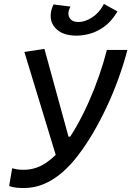

<svg xmlns="http://www.w3.org/2000/svg" viewBox="-20 -947 668 977"><path d="M101.6 9.8Q81.1 9.8 62.7 7.8Q44.4 5.9 26.4 0L42 -90.8Q53.2 -87.9 65.9 -85.4Q78.6 -83 100.1 -83Q160.6 -83 211.7 -116.7Q262.7 -150.4 305.7 -207Q340.3 -252.4 372.3 -309.6Q404.3 -366.7 432.6 -430.7Q460.9 -494.6 484.1 -561.3Q507.3 -627.9 523.9 -692.9H628.4Q608.9 -619.1 582.3 -545.9Q555.7 -472.7 523.2 -403.3Q490.7 -334 454.3 -272Q418 -210 378.9 -158.7Q340.3 -107.4 296.6 -69.6Q252.9 -31.7 204.3 -11Q155.8 9.8 101.6 9.8ZM271.5 -132.8 104 -682.6 206.1 -698.2 328.6 -251.5H375.5ZM369.6 -765.6Q307.1 -765.6 272.5 -794.2Q237.8 -822.8 237.8 -866.2Q237.8 -895 252.4 -924.3L338.9 -913.6Q333.5 -904.3 330.8 -895.3Q328.1 -886.2 328.1 -877.9Q328.1 -859.9 341.1 -847.4Q354 -835 379.4 -835Q411.1 -835 446.5 -856.9Q481.9 -878.9 503.9 -918.5L508.8 -927.2L577.6 -888.7L570.8 -877.9Q543.5 -835 509.3 -810.5Q475.1 -786.1 439 -775.9Q402.8 -765.6 369.6 -765.6Z"/></svg>

Font: Cascadia Mono NF
Style: Italic
Weight: 400
Italic angle: -10°
Monospace: yes
Designer: Aaron Bell
Foundry: Saja Typeworks
Version: Version 2404.023